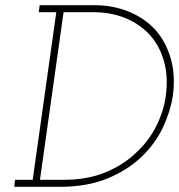

<svg xmlns="http://www.w3.org/2000/svg" viewBox="-20 -720 690 740"><path d="M38 -27 35 0H211Q317 0 395 -32.5Q473 -65 526 -116Q579 -167 608 -229Q637 -291 646 -350Q657 -430 638 -495Q619 -560 578 -606Q536 -651 475.5 -675.5Q415 -700 343 -700H133L129 -673H197L106 -27ZM225 -673H342Q407 -673 462.5 -650.5Q518 -628 557 -586Q595 -544 612 -484Q629 -424 619 -350Q611 -292 582.5 -234.5Q554 -177 505 -132Q457 -85 387 -56Q317 -27 226 -27H134Z"/></svg>

Font: Josefin Slab Thin Light
Style: Italic
Weight: 300
Italic angle: -12°
Version: Version 2.000